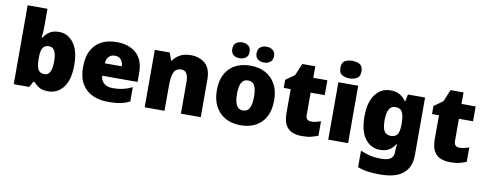

<svg xmlns="http://www.w3.org/2000/svg" viewBox="-78 -1178 4611 1821"><g transform="rotate(10 2228.0 -268.0)"><path d="M257 -588Q257 -559 255 -532Q253 -505 250 -482H257Q278 -516 313 -539.5Q348 -563 404 -563Q490 -563 545 -490Q600 -417 600 -278Q600 -136 544 -63Q488 10 398 10Q340 10 309 -10.5Q278 -31 257 -54H245L215 0H66V-760H257ZM334 -413Q294 -413 275.5 -385Q257 -357 257 -298V-271Q257 -207 274.5 -175.5Q292 -144 336 -144Q406 -144 406 -280Q406 -413 334 -413Z M958 -563Q1079 -563 1149 -500Q1219 -437 1219 -310V-225H878Q880 -182 910.5 -154Q941 -126 999 -126Q1051 -126 1094 -136Q1137 -146 1183 -168V-31Q1143 -10 1095.5 0Q1048 10 976 10Q892 10 826.5 -19.5Q761 -49 723 -112Q685 -175 685 -273Q685 -373 719.5 -437Q754 -501 815.5 -532Q877 -563 958 -563ZM965 -433Q931 -433 908.5 -412Q886 -391 882 -345H1046Q1045 -382 1024.5 -407.5Q1004 -433 965 -433Z M1673 -563Q1759 -563 1813 -515Q1867 -467 1867 -360V0H1676V-302Q1676 -357 1660 -385Q1644 -413 1609 -413Q1555 -413 1536.5 -369Q1518 -325 1518 -242V0H1327V-553H1471L1497 -480H1504Q1530 -519 1572.5 -541Q1615 -563 1673 -563Z M2525 -278Q2525 -139 2451 -64.5Q2377 10 2248 10Q2168 10 2106 -23.5Q2044 -57 2008.5 -121.5Q1973 -186 1973 -278Q1973 -415 2047 -489Q2121 -563 2251 -563Q2331 -563 2392.5 -530Q2454 -497 2489.5 -433.5Q2525 -370 2525 -278ZM2167 -278Q2167 -207 2186 -169.5Q2205 -132 2250 -132Q2294 -132 2312.5 -169.5Q2331 -207 2331 -278Q2331 -349 2312.5 -385Q2294 -421 2249 -421Q2206 -421 2186.5 -385Q2167 -349 2167 -278ZM2049 -690Q2049 -730 2073 -748.5Q2097 -767 2132 -767Q2166 -767 2191 -748.5Q2216 -730 2216 -690Q2216 -651 2191 -632.5Q2166 -614 2132 -614Q2097 -614 2073 -632.5Q2049 -651 2049 -690ZM2283 -690Q2283 -730 2307 -748.5Q2331 -767 2367 -767Q2401 -767 2426 -748.5Q2451 -730 2451 -690Q2451 -651 2426 -632.5Q2401 -614 2367 -614Q2331 -614 2307 -632.5Q2283 -651 2283 -690Z M2905 -141Q2931 -141 2952.5 -146.5Q2974 -152 2997 -160V-21Q2966 -8 2931 1Q2896 10 2842 10Q2788 10 2747.5 -7Q2707 -24 2684 -65.5Q2661 -107 2661 -182V-410H2594V-488L2679 -548L2728 -664H2853V-553H2989V-410H2853V-195Q2853 -141 2905 -141Z M3191 -776Q3232 -776 3262.5 -759Q3293 -742 3293 -691Q3293 -642 3262.5 -624.5Q3232 -607 3191 -607Q3149 -607 3119.5 -624.5Q3090 -642 3090 -691Q3090 -742 3119.5 -759Q3149 -776 3191 -776ZM3286 -553V0H3095V-553Z M3596 -563Q3654 -563 3689.5 -540.5Q3725 -518 3747 -485H3751L3765 -553H3930V1Q3930 118 3857.5 179Q3785 240 3635 240Q3568 240 3517 233Q3466 226 3419 208V49Q3469 70 3514 80.5Q3559 91 3624 91Q3739 91 3739 9V-1Q3739 -30 3745 -70H3739Q3720 -37 3685 -13.5Q3650 10 3593 10Q3505 10 3450 -63Q3395 -136 3395 -276Q3395 -416 3451 -489.5Q3507 -563 3596 -563ZM3668 -415Q3589 -415 3589 -273Q3589 -201 3609 -169.5Q3629 -138 3671 -138Q3718 -138 3736 -167.5Q3754 -197 3754 -256V-279Q3754 -344 3736.5 -379.5Q3719 -415 3668 -415Z M4333 -141Q4359 -141 4380.5 -146.5Q4402 -152 4425 -160V-21Q4394 -8 4359 1Q4324 10 4270 10Q4216 10 4175.5 -7Q4135 -24 4112 -65.5Q4089 -107 4089 -182V-410H4022V-488L4107 -548L4156 -664H4281V-553H4417V-410H4281V-195Q4281 -141 4333 -141Z"/></g></svg>

Font: Noto Sans Gujarati UI Black
Style: Regular
Weight: 900
Designer: Jelle Bosma - Monotype Design Team, Universal Thirst
Foundry: Monotype Imaging Inc.
Version: Version 2.106; ttfautohint (v1.8.4.7-5d5b)